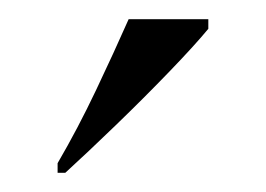

<svg xmlns="http://www.w3.org/2000/svg" viewBox="-20 -786 277 200"><path d="M40 -616Q61 -652 80 -692Q99 -732 114 -766H197V-756Q183 -739 156.5 -711.5Q130 -684 100.5 -655.5Q71 -627 48 -606H40Z"/></svg>

Font: Noto Serif Display Condensed
Style: Regular
Weight: 400
Width: 3
Designer: Monotype Design Team
Foundry: Monotype Imaging Inc.
Version: Version 2.009